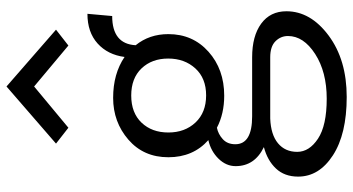

<svg xmlns="http://www.w3.org/2000/svg" viewBox="-274 -592 1112 605"><g transform="rotate(-90 282.5 -290.0)"><path d="M132 -670 312 -826 491 -670 441 -631 312 -739 182 -631ZM28 93Q28 50 53.5 23Q79 -4 121 -15Q61 -44 61 -104Q61 -134 84.5 -158Q108 -182 143 -190Q89 -238 89 -316Q89 -394 144.5 -442Q200 -490 276 -490Q352 -490 405 -454Q412 -507 447.5 -539Q483 -571 541 -571L534 -493Q446 -493 442 -419Q477 -376 477 -316Q477 -239 421.5 -189.5Q366 -140 283 -140Q226 -140 182 -163Q162 -159 146 -144.5Q130 -130 130 -105Q130 -52 218 -52H404Q471 -52 510 -23.5Q549 5 549 56Q549 132 472.5 189Q396 246 279 246Q162 246 95 202.5Q28 159 28 93ZM471 61Q471 38 454.5 21.5Q438 5 404 5H211Q160 7 133 29.5Q106 52 106 90Q106 128 147.5 155.5Q189 183 273.5 183Q358 183 414.5 146.5Q471 110 471 61ZM198 -400.5Q167 -368 167 -316Q167 -264 198.5 -230.5Q230 -197 284 -197Q338 -197 369 -231Q400 -265 400 -316.5Q400 -368 369 -400.5Q338 -433 283.5 -433Q229 -433 198 -400.5Z"/></g></svg>

Font: Karmilla
Style: Regular
Weight: 400
Designer: Jonathan Pinhorn
Version: Version 1.000